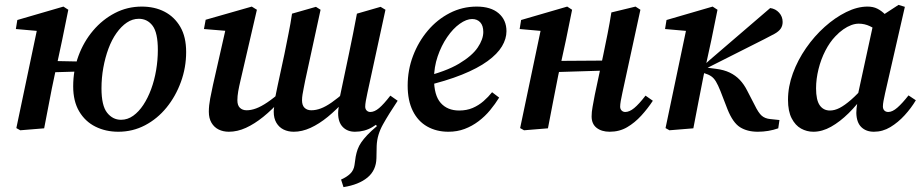

<svg xmlns="http://www.w3.org/2000/svg" viewBox="-20 -526 3778 787"><path d="M63 8 47 -1 135 -420 170 -396 45 -407 51 -444 240 -499 260 -486 235 -363 204 -218Q192 -163 182 -109Q172 -55 161 0ZM137 -228 146 -277 350 -273 343 -234ZM465 14Q413 14 371 -7Q329 -28 304.5 -69.5Q280 -111 280 -172Q280 -238 301.5 -296.5Q323 -355 361.5 -400.5Q400 -446 451 -472.5Q502 -499 561 -499Q614 -499 654.5 -478Q695 -457 719 -416Q743 -375 743 -313Q743 -249 721.5 -190Q700 -131 662.5 -85Q625 -39 574.5 -12.5Q524 14 465 14ZM476 -35Q503 -35 526 -51.5Q549 -68 567.5 -96Q586 -124 599.5 -160.5Q613 -197 620 -238.5Q627 -280 627 -321Q627 -392 605.5 -420.5Q584 -449 549 -449Q523 -449 500 -433.5Q477 -418 457.5 -390.5Q438 -363 424.5 -326.5Q411 -290 403.5 -248.5Q396 -207 396 -164Q396 -93 419 -64Q442 -35 476 -35Z M1388 241 1378 210Q1401 200 1415.5 186Q1430 172 1433 151L1438 116Q1441 100 1446 86Q1451 72 1460.5 58Q1470 44 1485.5 27.5Q1501 11 1525 -9L1515 -22L1582 -111L1610 -113Q1592 -86 1577 -62Q1562 -38 1550 -16.5Q1538 5 1531.5 26.5Q1525 48 1524 72L1523 122Q1522 172 1486.5 201.5Q1451 231 1388 241ZM918 14Q895 14 876.5 5Q858 -4 847 -22.5Q836 -41 836 -68Q836 -93 841.5 -122Q847 -151 853 -178L909 -425L938 -397L816 -407L823 -445L1012 -499L1033 -486L966 -197Q960 -172 956.5 -152Q953 -132 953 -115Q953 -94 963.5 -84Q974 -74 991 -74Q1009 -74 1029.5 -81.5Q1050 -89 1076 -106.5Q1102 -124 1135 -153L1144 -116H1131Q1095 -76 1059 -47Q1023 -18 988 -2Q953 14 918 14ZM1184 14Q1161 14 1142.5 5Q1124 -4 1113 -22.5Q1102 -41 1102 -68Q1102 -78 1104 -89.5Q1106 -101 1108 -111H1105Q1108 -128 1111.5 -143.5Q1115 -159 1118 -175L1146 -305Q1154 -346 1162.5 -387.5Q1171 -429 1177 -470L1275 -498L1294 -486L1231 -196Q1228 -180 1225 -165.5Q1222 -151 1220 -138.5Q1218 -126 1218 -115Q1218 -94 1228.5 -84Q1239 -74 1256 -74Q1275 -74 1295 -81.5Q1315 -89 1339.5 -106Q1364 -123 1396 -151L1410 -116H1395Q1359 -76 1323.5 -47Q1288 -18 1253 -2Q1218 14 1184 14ZM1435 14Q1404 14 1385 -5.5Q1366 -25 1366 -62Q1366 -72 1368 -85Q1370 -98 1373 -115L1371 -119L1410 -304Q1419 -346 1427 -387Q1435 -428 1443 -470L1540 -498L1560 -486L1486 -145Q1482 -127 1479.5 -112.5Q1477 -98 1477 -89Q1477 -79 1483 -73Q1489 -67 1498 -67Q1515 -67 1534 -83Q1553 -99 1580 -134L1610 -113Q1589 -81 1563 -52Q1537 -23 1505.5 -4.5Q1474 14 1435 14Z M1818 14Q1769 14 1731 -7.5Q1693 -29 1672 -71.5Q1651 -114 1651 -175Q1651 -239 1673 -297Q1695 -355 1733.5 -400.5Q1772 -446 1823.5 -472.5Q1875 -499 1934 -499Q1992 -499 2024 -471.5Q2056 -444 2056 -398Q2056 -367 2037.5 -336Q2019 -305 1978.5 -275.5Q1938 -246 1873.5 -220Q1809 -194 1716 -172L1714 -210Q1808 -233 1861.5 -265Q1915 -297 1938 -331Q1961 -365 1961 -395Q1961 -421 1948.5 -434.5Q1936 -448 1915 -448Q1892 -448 1864.5 -428.5Q1837 -409 1813 -374Q1789 -339 1774 -295Q1759 -251 1759 -203Q1759 -135 1786.5 -104Q1814 -73 1862 -73Q1893 -73 1917.5 -83.5Q1942 -94 1962 -111.5Q1982 -129 1997 -148L2026 -126Q2010 -100 1989 -74.5Q1968 -49 1941.5 -29Q1915 -9 1884.5 2.5Q1854 14 1818 14Z M2128 8 2112 -1 2200 -420 2235 -396 2110 -407 2116 -444 2305 -499 2325 -486 2300 -363 2268 -216Q2257 -163 2247 -109Q2237 -55 2226 0ZM2207 -229V-276L2501 -278V-238ZM2479 14Q2446 14 2425.5 -2Q2405 -18 2405 -49Q2405 -67 2409 -88.5Q2413 -110 2418 -137L2453 -302Q2462 -345 2470.5 -388Q2479 -431 2486 -475L2585 -499L2605 -486L2531 -145Q2527 -127 2524.5 -112.5Q2522 -98 2522 -89Q2522 -79 2528 -73Q2534 -67 2543 -67Q2560 -67 2579.5 -83Q2599 -99 2626 -134L2656 -113Q2635 -81 2608.5 -52Q2582 -23 2550.5 -4.5Q2519 14 2479 14Z M2724 8 2708 -1 2796 -420 2831 -396 2706 -407 2712 -444 2901 -499 2921 -486 2896 -363 2864 -216Q2853 -163 2843 -109Q2833 -55 2822 0ZM3170 0Q3150 7 3129 10.5Q3108 14 3086 14Q3043 14 3013.5 -4.5Q2984 -23 2962 -78L2933 -153Q2923 -178 2914.5 -192Q2906 -206 2895 -213.5Q2884 -221 2867 -226L2848 -232V-254H2860L2889 -280L3137 -493Q3159 -490 3173.5 -474Q3188 -458 3188 -436Q3188 -420 3180 -408.5Q3172 -397 3155 -387.5Q3138 -378 3112 -365L2872 -244L2875 -249L2914 -244Q2947 -240 2971 -228.5Q2995 -217 3012.5 -198.5Q3030 -180 3043 -154L3073 -96Q3089 -63 3102.5 -51.5Q3116 -40 3137 -38L3175 -34Z M3314 14Q3287 14 3263.5 1Q3240 -12 3225 -41Q3210 -70 3210 -117Q3210 -171 3230 -225.5Q3250 -280 3284 -329Q3318 -378 3360.5 -416Q3403 -454 3448.5 -476.5Q3494 -499 3536 -499Q3559 -499 3576 -490.5Q3593 -482 3608 -467Q3623 -452 3637 -432L3588 -391Q3568 -408 3546 -418.5Q3524 -429 3500 -429Q3485 -429 3469 -423Q3453 -417 3436.5 -405.5Q3420 -394 3404 -377Q3381 -353 3363 -318Q3345 -283 3335 -242.5Q3325 -202 3325 -164Q3325 -116 3340 -94.5Q3355 -73 3382 -73Q3401 -73 3421.5 -83.5Q3442 -94 3468.5 -117Q3495 -140 3527 -177L3534 -141H3525Q3494 -97 3458.5 -62Q3423 -27 3386.5 -6.5Q3350 14 3314 14ZM3562 14Q3530 14 3510.5 -5Q3491 -24 3490 -63Q3490 -73 3491 -82Q3492 -91 3493.5 -100Q3495 -109 3497 -119L3493 -122L3563 -444L3574 -448L3663 -506L3689 -498L3608 -144Q3604 -126 3601.5 -112.5Q3599 -99 3599 -90Q3599 -79 3605 -73Q3611 -67 3621 -67Q3638 -67 3658.5 -85Q3679 -103 3704 -135L3734 -115Q3715 -83 3688 -53.5Q3661 -24 3629.5 -5Q3598 14 3562 14Z"/></svg>

Font: Source Serif 4 18pt SemiBold
Style: Italic
Weight: 600
Italic angle: -12°
Designer: Frank Grießhammer
Foundry: Adobe Systems Incorporated
Version: Version 4.004;hotconv 1.0.116;makeotfexe 2.5.65601